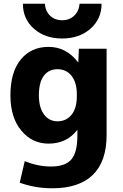

<svg xmlns="http://www.w3.org/2000/svg" viewBox="-20 -782 659 1032"><path d="M103 -762H221Q225 -720 250.5 -696.5Q276 -673 314 -673Q352 -673 378 -697Q404 -721 408 -762H526Q526 -680 466 -627.5Q406 -575 314 -575Q222 -575 162.5 -627.5Q103 -680 103 -762ZM241 -530Q336 -530 399 -448H401L404 -520H553V-57Q553 86 479 158Q405 230 261 230Q169 230 86 200L113 84Q183 113 254 113Q330 113 363 75.5Q396 38 396 -55V-83H395Q338 -10 241 -10Q153 -10 94.5 -80Q36 -150 36 -270Q36 -394 91.5 -462Q147 -530 241 -530ZM189 -270Q189 -204 216.5 -167Q244 -130 289 -130Q336 -130 364.5 -165Q393 -200 393 -265V-275Q393 -339 364.5 -374.5Q336 -410 289 -410Q242 -410 215.5 -374.5Q189 -339 189 -270Z"/></svg>

Font: Mplus 1p ExtraBold
Style: Regular
Weight: 800
Version: Version 1.061